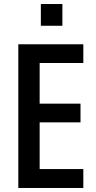

<svg xmlns="http://www.w3.org/2000/svg" viewBox="-20 -934 479 954"><path d="M183 -806H290V-914H183ZM71 0H394V-94H177V-326H380V-419H177V-621H394V-714H71Z"/></svg>

Font: Kathrein 67 Medium Condensed
Style: Regular
Weight: 500
Width: 3
Designer: Lazydogs Typefoundry, based on Open Sans by Ascender Corporation
Foundry: Lazydogs Typefoundry
Version: Version 1.003;PS 001.003;hotconv 1.0.88;makeotf.lib2.5.64775